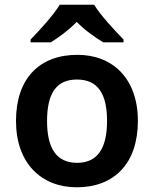

<svg xmlns="http://www.w3.org/2000/svg" viewBox="-20 -786 654 816"><path d="M380 -766H234C207 -721 147 -656 110 -618V-606H196C231 -628 271 -657 306 -693C341 -657 384 -627 419 -606H505V-618C469 -655 407 -721 380 -766ZM566 -272C566 -452 459 -553 309 -553C147 -553 48 -452 48 -272C48 -92 156 10 306 10C466 10 566 -92 566 -272ZM180 -272C180 -387 218 -448 307 -448C396 -448 435 -387 435 -272C435 -158 396 -94 308 -94C218 -94 180 -158 180 -272Z"/></svg>

Font: Noto Sans Thaana SemiBold
Style: Regular
Weight: 600
Designer: David Williams
Foundry: Google Inc.
Version: Version 3.001